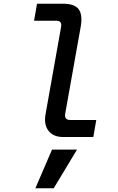

<svg xmlns="http://www.w3.org/2000/svg" viewBox="-20 -740 640 1037"><path d="M321 0Q268 0 242 -33.5Q216 -67 226 -123L310 -595Q316 -628 284 -628H164L180 -720H319Q383 -720 405 -690Q427 -660 416 -596L332 -125Q327 -92 359 -92H500L484 0ZM171 277 261 68H396L270 277Z"/></svg>

Font: DM Mono Medium
Style: Italic
Weight: 500
Italic angle: -10°
Designer: Colophon Foundry
Foundry: Colophon Foundry
Version: Version 1.000; ttfautohint (v1.8.2.53-6de2)